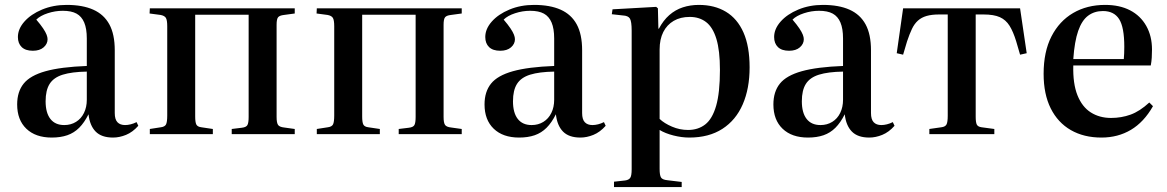

<svg xmlns="http://www.w3.org/2000/svg" viewBox="-20 -547 4758 783"><path d="M191 14Q125 14 87.5 -22Q50 -58 50 -121Q50 -173 76.5 -206Q103 -239 165.5 -256.5Q228 -274 334 -278V-390Q334 -430 323.5 -455Q313 -480 292 -491.5Q271 -503 236 -503Q205 -503 174.5 -493Q144 -483 128 -467Q146 -446 156 -431Q166 -416 170 -405.5Q174 -395 174 -387Q174 -368 158 -354Q142 -340 114 -340Q84 -340 68.5 -355Q53 -370 53 -396Q53 -429 79.5 -459Q106 -489 151.5 -508Q197 -527 252 -527Q317 -527 360.5 -507.5Q404 -488 426 -447.5Q448 -407 448 -342V-86Q448 -60 459 -48.5Q470 -37 490 -37Q501 -37 513 -40Q525 -43 537 -49L544 -34Q521 -8 494 3Q467 14 441 14Q394 14 370 -10.5Q346 -35 341 -81Q324 -47 303 -26Q282 -5 254.5 4.5Q227 14 191 14ZM242 -37Q269 -37 290 -50Q311 -63 322.5 -86.5Q334 -110 334 -140V-255Q273 -254 236 -242.5Q199 -231 182.5 -205Q166 -179 166 -134Q166 -87 185.5 -62Q205 -37 242 -37Z M591 0V-21L636 -28Q652 -30 657 -39.5Q662 -49 662 -76V-440Q662 -465 656.5 -474Q651 -483 635 -486L590 -492L591 -513H1182V-492L1138 -486Q1120 -484 1114 -476.5Q1108 -469 1108 -446V-70Q1108 -46 1114 -37.5Q1120 -29 1139 -27L1182 -21V0H925V-21L966 -26Q984 -28 989 -37Q994 -46 994 -70V-487H776V-72Q776 -49 780.5 -39.5Q785 -30 801 -28L848 -21V0Z M1272 0V-21L1317 -28Q1333 -30 1338 -39.5Q1343 -49 1343 -76V-440Q1343 -465 1337.5 -474Q1332 -483 1316 -486L1271 -492L1272 -513H1863V-492L1819 -486Q1801 -484 1795 -476.5Q1789 -469 1789 -446V-70Q1789 -46 1795 -37.5Q1801 -29 1820 -27L1863 -21V0H1606V-21L1647 -26Q1665 -28 1670 -37Q1675 -46 1675 -70V-487H1457V-72Q1457 -49 1461.5 -39.5Q1466 -30 1482 -28L1529 -21V0Z M2097 14Q2031 14 1993.5 -22Q1956 -58 1956 -121Q1956 -173 1982.5 -206Q2009 -239 2071.5 -256.5Q2134 -274 2240 -278V-390Q2240 -430 2229.5 -455Q2219 -480 2198 -491.5Q2177 -503 2142 -503Q2111 -503 2080.5 -493Q2050 -483 2034 -467Q2052 -446 2062 -431Q2072 -416 2076 -405.5Q2080 -395 2080 -387Q2080 -368 2064 -354Q2048 -340 2020 -340Q1990 -340 1974.5 -355Q1959 -370 1959 -396Q1959 -429 1985.5 -459Q2012 -489 2057.5 -508Q2103 -527 2158 -527Q2223 -527 2266.5 -507.5Q2310 -488 2332 -447.5Q2354 -407 2354 -342V-86Q2354 -60 2365 -48.5Q2376 -37 2396 -37Q2407 -37 2419 -40Q2431 -43 2443 -49L2450 -34Q2427 -8 2400 3Q2373 14 2347 14Q2300 14 2276 -10.5Q2252 -35 2247 -81Q2230 -47 2209 -26Q2188 -5 2160.5 4.5Q2133 14 2097 14ZM2148 -37Q2175 -37 2196 -50Q2217 -63 2228.5 -86.5Q2240 -110 2240 -140V-255Q2179 -254 2142 -242.5Q2105 -231 2088.5 -205Q2072 -179 2072 -134Q2072 -87 2091.5 -62Q2111 -37 2148 -37Z M2484 216V194L2529 189Q2544 187 2550 178.5Q2556 170 2556 143V-422Q2556 -459 2549 -471Q2542 -483 2520 -484L2475 -489L2478 -509L2656 -519L2663 -513L2665 -430H2667Q2685 -464 2709.5 -485.5Q2734 -507 2764.5 -517Q2795 -527 2830 -527Q2894 -527 2940.5 -499Q2987 -471 3012 -414.5Q3037 -358 3037 -272Q3037 -186 3009 -121.5Q2981 -57 2926 -21.5Q2871 14 2791 14Q2760 14 2726.5 5.5Q2693 -3 2670 -17V142Q2670 167 2675.5 176.5Q2681 186 2702 188L2760 195V216ZM2786 -17Q2827 -17 2856 -39.5Q2885 -62 2900.5 -115.5Q2916 -169 2916 -262Q2916 -341 2901.5 -388.5Q2887 -436 2859.5 -457Q2832 -478 2793 -478Q2755 -478 2727.5 -462Q2700 -446 2685 -416.5Q2670 -387 2670 -345V-62Q2689 -44 2720.5 -30.5Q2752 -17 2786 -17Z M3275 14Q3209 14 3171.5 -22Q3134 -58 3134 -121Q3134 -173 3160.5 -206Q3187 -239 3249.5 -256.5Q3312 -274 3418 -278V-390Q3418 -430 3407.5 -455Q3397 -480 3376 -491.5Q3355 -503 3320 -503Q3289 -503 3258.5 -493Q3228 -483 3212 -467Q3230 -446 3240 -431Q3250 -416 3254 -405.5Q3258 -395 3258 -387Q3258 -368 3242 -354Q3226 -340 3198 -340Q3168 -340 3152.5 -355Q3137 -370 3137 -396Q3137 -429 3163.5 -459Q3190 -489 3235.5 -508Q3281 -527 3336 -527Q3401 -527 3444.5 -507.5Q3488 -488 3510 -447.5Q3532 -407 3532 -342V-86Q3532 -60 3543 -48.5Q3554 -37 3574 -37Q3585 -37 3597 -40Q3609 -43 3621 -49L3628 -34Q3605 -8 3578 3Q3551 14 3525 14Q3478 14 3454 -10.5Q3430 -35 3425 -81Q3408 -47 3387 -26Q3366 -5 3338.5 4.5Q3311 14 3275 14ZM3326 -37Q3353 -37 3374 -50Q3395 -63 3406.5 -86.5Q3418 -110 3418 -140V-255Q3357 -254 3320 -242.5Q3283 -231 3266.5 -205Q3250 -179 3250 -134Q3250 -87 3269.5 -62Q3289 -37 3326 -37Z M3770 0V-21L3819 -28Q3835 -30 3840 -39.5Q3845 -49 3845 -75V-488H3810Q3780 -488 3759 -482Q3738 -476 3723.5 -463Q3709 -450 3699 -429Q3689 -408 3679 -378L3663 -324L3637 -330L3663 -513H4140L4167 -330L4140 -324L4124 -379Q4112 -418 4097 -442Q4082 -466 4057.5 -477Q4033 -488 3991 -488H3959V-71Q3959 -48 3963.5 -39Q3968 -30 3983 -28L4035 -21V0Z M4472 14Q4400 14 4347 -16.5Q4294 -47 4265 -105Q4236 -163 4236 -246Q4236 -336 4268 -398.5Q4300 -461 4356.5 -494Q4413 -527 4487 -527Q4546 -527 4588.5 -505Q4631 -483 4654.5 -441.5Q4678 -400 4678 -345Q4678 -328 4677 -312Q4676 -296 4673 -280H4357Q4355 -206 4374 -158.5Q4393 -111 4428.5 -88.5Q4464 -66 4511 -66Q4553 -66 4590.5 -79.5Q4628 -93 4667 -129L4682 -114Q4645 -49 4592 -17.5Q4539 14 4472 14ZM4357 -306H4563Q4564 -317 4564.5 -329.5Q4565 -342 4565 -356Q4565 -436 4544 -469Q4523 -502 4478 -502Q4443 -502 4417.5 -483Q4392 -464 4377 -421Q4362 -378 4357 -306Z"/></svg>

Font: Literata 60pt Medium
Style: Regular
Weight: 500
Designer: Latin by Veronika Burian and Jose Scaglione. Greek by Irene Vlachou. Cyrillic by Vera Evstafieva.
Foundry: TypeTogether
Version: Version 3.103;gftools[0.9.29]